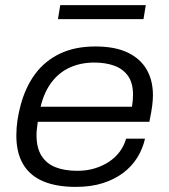

<svg xmlns="http://www.w3.org/2000/svg" viewBox="-20 -720 661 752"><path d="M277 12Q201 12 149 -10Q97 -32 70.5 -77Q44 -122 44 -189Q44 -220 48.5 -249.5Q53 -279 60 -305Q79 -378 117.5 -430Q156 -482 215 -510Q274 -538 353 -538Q431 -538 480.5 -514Q530 -490 554.5 -447.5Q579 -405 579 -347Q579 -329 576 -305Q573 -281 565 -243H128Q126 -228 124.5 -215.5Q123 -203 123 -191Q123 -141 142.5 -110Q162 -79 197.5 -65Q233 -51 283 -51Q320 -51 351 -60.5Q382 -70 407 -86.5Q432 -103 449 -126Q466 -149 474 -177H548Q539 -137 517.5 -102.5Q496 -68 462 -42.5Q428 -17 382 -2.5Q336 12 277 12ZM139 -302H497Q499 -315 500 -326.5Q501 -338 501 -349Q501 -395 481.5 -422.5Q462 -450 428 -462.5Q394 -475 349 -475Q297 -475 254.5 -456Q212 -437 182.5 -398.5Q153 -360 139 -302ZM207 -645 216 -700H551L542 -645Z"/></svg>

Font: Archivo SemiExpanded Light
Style: Italic
Weight: 300
Width: 6
Italic angle: -10°
Designer: Hector Gatti
Foundry: Omnibus-Type
Version: Version 2.001